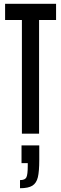

<svg xmlns="http://www.w3.org/2000/svg" viewBox="-20 -708 323 1017"><path d="M96 0V-602H7V-688H277V-602H187V0ZM127 171V156H94V62H188V138Q188 200 180.5 231Q173 262 151.5 275.5Q130 289 86 289V246Q113 246 120 231Q127 216 127 171Z"/></svg>

Font: Saira Ultra Condensed SemiBold
Style: Regular
Weight: 600
Width: 1
Designer: Hector Gatti with collaboration of the Omnibus-Type team
Foundry: Omnibus-Type
Version: Version 1.001; ttfautohint (v1.8)